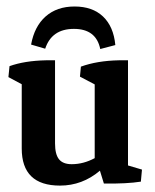

<svg xmlns="http://www.w3.org/2000/svg" viewBox="-20 -563 477 591"><path d="M209.5 -543Q264.6 -543 297.1 -512.2Q329.6 -481.4 335 -424.3L288.6 -412.1Q275.9 -474.1 207.5 -474.1Q139.2 -474.1 119.1 -413.1L75.7 -425.8Q85.9 -481.9 120.6 -512.5Q155.3 -543 209.5 -543ZM164.6 8.3Q46.9 8.3 46.9 -106V-303.7L5.9 -325.7L9.3 -359.4Q55.7 -376 121.1 -377.4H149.4V-121.6Q149.4 -87.9 161.6 -72.8Q173.8 -57.6 200.7 -57.6Q236.8 -57.6 271.5 -76.2V-303.2L226.1 -327.1L229 -357.9Q278.8 -376 345.7 -377.4H374V-53.7L417 -41L413.6 -3.9Q371.1 2.9 299.8 2L287.6 -37.6Q233.4 8.3 164.6 8.3Z"/></svg>

Font: Markazi Text SemiBold
Style: Regular
Weight: 600
Designer: Borna Izadpanah (Arabic designer), Fiona Ross (Arabic design director) and Florian Runge (Latin designer)
Foundry: Borna Izadpanah and Florian Runge
Version: Version 1.001; ttfautohint (v1.8.3)